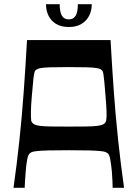

<svg xmlns="http://www.w3.org/2000/svg" viewBox="-20 -890 651 910"><path d="M44 0Q60 -113 72 -225.5Q84 -338 92.5 -456Q101 -574 108 -700H504Q511 -574 519.5 -456Q528 -338 540 -225.5Q552 -113 568 0H514Q514 -9 513 -31.5Q512 -54 510 -79Q507 -108 503 -132.5Q499 -157 490 -164Q486 -167 480 -169.5Q474 -172 456 -174Q438 -176 402.5 -177Q367 -178 306 -178Q244 -178 208.5 -177Q173 -176 155.5 -174Q138 -172 131.5 -169.5Q125 -167 122 -164Q113 -157 108.5 -132.5Q104 -108 102 -79Q100 -54 98.5 -31.5Q97 -9 97 0ZM306 -290Q356 -290 389 -290.5Q422 -291 441.5 -293.5Q461 -296 470.5 -301.5Q480 -307 483 -317Q486 -332 485 -361Q484 -390 480 -437Q477 -478 474.5 -501.5Q472 -525 470.5 -536Q469 -547 467 -551Q465 -555 463 -557Q456 -564 440 -567Q424 -570 392.5 -571Q361 -572 306 -572Q251 -572 219 -571Q187 -570 171.5 -567Q156 -564 149 -557Q146 -555 144.5 -551Q143 -547 141 -536Q139 -525 137 -501.5Q135 -478 131 -437Q127 -390 126.5 -361Q126 -332 128 -317Q132 -307 141 -301.5Q150 -296 169.5 -293.5Q189 -291 222 -290.5Q255 -290 306 -290ZM306 -762Q270 -762 246 -776.5Q222 -791 210 -815.5Q198 -840 198 -870H263Q263 -833 273.5 -815.5Q284 -798 306 -798Q328 -798 338.5 -815.5Q349 -833 349 -870H415Q415 -840 402.5 -815.5Q390 -791 366 -776.5Q342 -762 306 -762Z"/></svg>

Font: Ojuju SemiBold
Style: Regular
Weight: 600
Designer: Chisaokwu Joboson, Mirko Velimirovic
Foundry: Udi Foundry
Version: Version 1.000